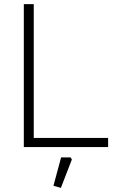

<svg xmlns="http://www.w3.org/2000/svg" viewBox="-20 -710 566 927"><path d="M95 0V-690H143V-44H502V0ZM238 187 275 50H321L327 60L274 197Z"/></svg>

Font: Oxanium ExtraLight ExtraLight
Style: Regular
Weight: 250
Version: Version 2.000